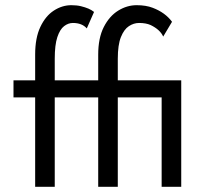

<svg xmlns="http://www.w3.org/2000/svg" viewBox="-20 -720 782 740"><path d="M678.5 0H603V-344.5H434V0H358.5V-344.5H191V0H115.5V-344.5H32V-410.5H115.5V-509.5Q115.5 -574 135.5 -616.2Q155.5 -658.5 187.5 -679.2Q219.5 -700 255 -700Q276 -700 292.2 -696Q308.5 -692 320.8 -686.8Q333 -681.5 342.5 -674L314.5 -610.5Q296 -631.5 261 -631.5Q243 -631.5 227 -619.2Q211 -607 201 -577Q191 -547 191 -493.5V-410.5H358.5V-509.5Q358.5 -573.5 380 -615.8Q401.5 -658 435.5 -679Q469.5 -700 506.5 -700Q542.5 -700 568.5 -690Q617 -671.5 643 -636L609 -579Q597.5 -605.5 560.5 -623.5Q542.5 -631.5 516 -631.5Q495.5 -631.5 476.8 -619.2Q458 -607 446 -577Q434 -547 434 -493.5V-410.5H678.5Z"/></svg>

Font: Lucymar Sans
Style: Regular
Weight: 400
Foundry: The League of Moveable Type (original font) / Main changes by Cristiano Sobral with portions from Mirco Monsees
Version: Version 2.001;August 30, 2020;FontCreator 13.0.0.2681 64-bit